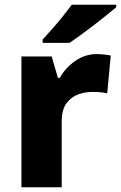

<svg xmlns="http://www.w3.org/2000/svg" viewBox="-20 -786 508 806"><path d="M386 -559Q402 -559 419 -557Q436 -555 445 -553L430 -394Q419 -397 404.5 -398.5Q390 -400 366 -400Q338 -400 309 -390Q280 -380 259.5 -353Q239 -326 239 -275V0H70V-549H197L223 -459H231Q254 -501 295.5 -530Q337 -559 386 -559ZM468 -756Q452 -742 427 -722Q402 -702 373.5 -680Q345 -658 318 -638.5Q291 -619 272 -606H159V-620Q175 -638 198 -663.5Q221 -689 243 -716.5Q265 -744 281 -766H468Z"/></svg>

Font: Noto Sans Khmer UI ExtraBold
Style: Regular
Weight: 800
Designer: Danh Hong and the Monotype Design Team
Foundry: Monotype Imaging Inc.
Version: Version 2.002; ttfautohint (v1.8.4.7-5d5b)